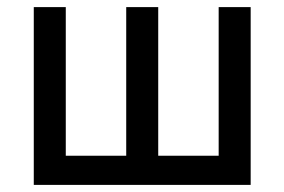

<svg xmlns="http://www.w3.org/2000/svg" viewBox="-20 -520 800 540"><path d="M75 -500H165V-82H335V-500H425V-82H595V-500H685V0H75Z"/></svg>

Font: Retni Sans Medium
Style: Regular
Weight: 500
Designer: Vitaly Kuzmin
Foundry: ParaType Ltd.
Version: Version 1.00;March 2, 2019;FontCreator 11.5.0.2425 64-bit; t